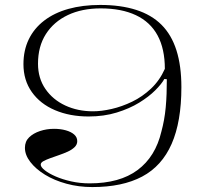

<svg xmlns="http://www.w3.org/2000/svg" viewBox="-20 -743 839 778"><path d="M354 15Q299 15 249.5 1.5Q200 -12 162.5 -35Q125 -58 103 -86.5Q81 -115 81 -144Q81 -170 98 -186.5Q115 -203 142 -212Q169 -221 199 -221Q225 -221 246.5 -215Q268 -209 280.5 -198Q293 -187 293 -171Q293 -157 282 -146.5Q271 -136 254.5 -128.5Q238 -121 219 -114.5Q200 -108 183.5 -102Q167 -96 156 -90Q145 -84 145 -76Q145 -66 161.5 -53Q178 -40 205.5 -28Q233 -16 268.5 -8Q304 0 343 0Q465 0 537.5 -54Q610 -108 634 -210Q640 -232 644.5 -256.5Q649 -281 651.5 -308Q654 -335 655 -363.5Q656 -392 656 -422L646 -423Q635 -403 609 -377Q583 -351 544 -327Q505 -303 453 -287Q401 -271 339 -271Q263 -271 203 -296.5Q143 -322 109 -370Q75 -418 75 -483Q75 -539 96.5 -583.5Q118 -628 159 -659.5Q200 -691 257.5 -707Q315 -723 386 -723Q469 -723 531.5 -703Q594 -683 634.5 -642.5Q675 -602 695 -539Q715 -476 715 -390Q715 -250 675.5 -160Q636 -70 556 -27.5Q476 15 354 15ZM357 -292Q391 -292 432.5 -301.5Q474 -311 515.5 -331Q557 -351 592 -384Q627 -417 648 -464Q648 -545 618.5 -599.5Q589 -654 530.5 -681.5Q472 -709 388 -709Q312 -709 255 -682Q198 -655 166 -605Q134 -555 134 -485Q134 -426 164 -382.5Q194 -339 244.5 -315.5Q295 -292 357 -292Z"/></svg>

Font: Kalnia SemiExpanded ExtraLight
Style: Regular
Weight: 250
Width: 6
Designer: Frida Medrano
Foundry: Frida Medrano
Version: Version 1.105